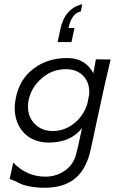

<svg xmlns="http://www.w3.org/2000/svg" viewBox="-20 -670 550 913"><path d="M436 -388 506 -387Q480 -281 444 -111Q439 -88 429 -41Q419 6 414 29Q404 78 388 111Q332 233 165 222Q104 218 70 200Q61 194 26 181L43 103Q107 170 196 170Q247 170 287.5 142Q328 114 341 67Q351 31 370 -61Q318 6 217 8Q140 9 94 -38Q50 -85 50 -157Q50 -178 55 -203Q73 -296 143 -346Q210 -395 303 -394Q385 -393 424 -322ZM395 -175 404 -220Q408 -274 377.5 -307.5Q347 -341 293 -341Q229 -341 180 -299Q129 -256 116 -194Q113 -178 113 -163Q113 -113 146 -80Q179 -47 231 -47Q286 -47 331 -82Q376 -117 395 -175ZM320 -470H254L267 -531Q288 -630 371 -650L364 -615Q321 -608 306 -537H334Z"/></svg>

Font: GFS Neohellenic Rg
Style: Italic
Weight: 400
Italic angle: -12°
Designer: Takis Katsoulidis and George D. Matthiopoulos
Foundry: Takis Katsoulidis and George D. Matthiopoulos
Version: Version 1.0